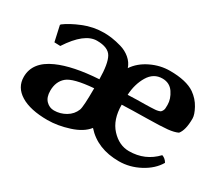

<svg xmlns="http://www.w3.org/2000/svg" viewBox="-88 -629 947 829"><g transform="rotate(30 385.5 -214.5)"><path d="M311 -210Q210.9 -202.1 181.4 -177Q151.9 -151.9 151.9 -106Q151.9 -73.7 168.5 -56.9Q185.1 -40 208 -40Q238.8 -40 265.9 -55.9Q293 -71.8 304.2 -100.1Q311 -118.2 311 -210ZM450.2 -257.8Q473.1 -258.8 496.1 -259.3Q519 -259.8 533.4 -259.8Q547.9 -259.8 562.5 -260.5Q577.1 -261.2 585 -261.7Q592.8 -262.2 600.3 -264.2Q607.9 -266.1 610.8 -268.6Q613.8 -271 616.9 -276.6Q620.1 -282.2 620.6 -288.6Q621.1 -294.9 621.1 -306.2Q621.1 -335.9 601.6 -365Q582 -394 545.9 -394Q502 -394 477.5 -353Q453.1 -312 450.2 -257.8ZM219.2 -394Q157.2 -394 92.8 -294.9L63 -295.9L45.9 -373L48.8 -377Q77.6 -398.9 126.7 -418.9Q175.8 -439 229 -439Q248 -439 269 -436Q290 -433.1 316.4 -425.5Q342.8 -418 363.8 -400.4Q384.8 -382.8 393.1 -357.9Q418 -395 463.4 -417Q508.8 -439 557.1 -439Q639.2 -439 681.2 -410.2Q710.9 -389.2 727.5 -358.6Q744.1 -328.1 744.1 -309.1Q744.1 -251 724.1 -227.1Q706.1 -218.3 675 -215.1Q644 -211.9 571 -210.9Q498 -210 449.2 -208Q449.2 -133.8 488 -91.8Q526.9 -49.8 576.2 -49.8Q656.2 -49.8 710 -106.9Q727.1 -101.1 736.8 -84Q712.9 -43 663.3 -16.6Q613.8 9.8 560.1 9.8Q453.1 9.8 392.1 -59.1Q366.2 -25.9 310.5 -8.1Q254.9 9.8 204.1 9.8Q118.2 9.8 70.6 -19.5Q22.9 -48.8 22.9 -101.1Q22.9 -175.3 109.9 -213.9Q184.1 -247.1 311 -254.9Q310.1 -332 292.7 -363Q275.4 -394 219.2 -394Z"/></g></svg>

Font: Linux Biolinum
Style: Bold
Weight: 700
Designer: Philipp H. Poll
Foundry: Philipp H. Poll
Version: Version 1.3.2 ; ttfautohint (v0.9)